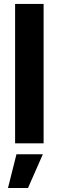

<svg xmlns="http://www.w3.org/2000/svg" viewBox="-20 -727 297 974"><path d="M201.2 0H56.6V-707H201.2ZM63.5 55.7H197.3L122.1 226.6H20.5Z"/></svg>

Font: Pretendard
Style: Bold
Weight: 700
Designer: Base glyphs from Inter by Rasmus Andersson; Hangeul glyphs from Noto Sans CJK(Source Han Sans) by Jang Soo-young and Kan
Foundry: Kil Hyung-jin
Version: Version 1.309